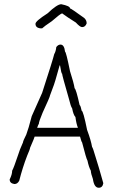

<svg xmlns="http://www.w3.org/2000/svg" viewBox="-20 -885 540 901"><path d="M263.7 -675.8Q281.7 -675.8 285.2 -642.6Q290 -642.6 308.6 -550.8Q326.2 -496.6 330.1 -470.7Q336.9 -467.3 353.5 -392.6Q358.9 -388.2 363.3 -365.2Q370.6 -365.2 388.7 -275.4Q407.2 -225.6 412.1 -195.3Q415 -194.8 429.7 -144.5Q441.4 -108.9 464.8 -25.4Q461.4 -3.9 443.4 -3.9Q421.9 -3.9 416 -44.9Q406.7 -69.8 406.2 -84Q396.5 -101.6 390.6 -130.9Q384.8 -140.1 365.2 -216.8Q362.3 -218.8 355.5 -244.1H142.6Q142.6 -240.7 121.1 -191.4Q121.1 -185.5 107.4 -154.3Q85.9 -98.6 70.3 -37.1Q62 -21.5 48.8 -21.5H46.9Q25.4 -24.9 25.4 -43Q37.1 -66.4 37.1 -84Q44.4 -96.2 66.4 -162.1Q70.3 -177.2 87.9 -216.8Q87.9 -223.1 103.5 -253.9Q113.3 -279.3 128.9 -339.8L177.7 -449.2Q228.5 -605.5 234.4 -630.9Q242.2 -644 244.1 -664.1Q252.9 -675.8 263.7 -675.8ZM259.8 -578.1Q236.3 -492.2 228.5 -474.6L214.8 -437.5Q214.8 -431.2 179.7 -355.5Q162.1 -314 162.1 -302.7Q160.2 -302.7 154.3 -285.2H345.7Q337.9 -304.7 334 -335.9Q324.7 -344.7 318.4 -377Q312.5 -383.3 302.7 -423.8Q271.5 -531.7 271.5 -539.1Q267.6 -539.1 261.7 -578.1ZM267.6 -865.2Q308.6 -856.9 308.6 -845.7Q313 -845.7 375 -800.8Q386.7 -790.5 386.7 -775.4Q380.4 -757.8 365.2 -757.8Q355.5 -757.8 335.9 -779.3Q295.9 -804.2 271.5 -822.3Q262.2 -819.8 222.7 -785.2Q187 -761.2 177.7 -752H168Q146.5 -755.4 146.5 -773.4Q146.5 -786.1 203.1 -822.3Q248 -865.2 267.6 -865.2Z"/></svg>

Font: CEF Fonts CJK Mono
Style: Regular
Weight: 400
Designer: PartyBoss (派对大魔王)
Version: Release 2.25